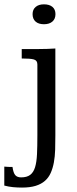

<svg xmlns="http://www.w3.org/2000/svg" viewBox="-68 -662 355 881"><path d="M186 -41Q186 -6.3 185.1 25.1Q184.1 56.6 179.2 83.3Q174.3 109.9 164.8 131.3Q155.3 152.8 138.4 167.7Q121.6 182.6 95.7 190.7Q69.8 198.7 33.2 198.7Q12.2 198.7 -8.1 196.8Q-28.3 194.8 -48.3 189.5V102.5Q-39.6 103.5 -29.8 103.8Q-20 104 -10.7 104Q-6.8 131.8 2.2 141.8Q11.2 151.9 28.8 151.9Q55.2 151.9 70.3 140.6Q85.4 129.4 92.8 105.7Q100.1 82 101.8 45.4Q103.5 8.8 103.5 -42V-365.7Q103.5 -375.5 99.6 -381.1Q95.7 -386.7 87.4 -389.2Q79.1 -391.6 65.2 -392.6Q51.3 -393.6 31.7 -393.6V-437Q73.7 -437 111.3 -437Q148.9 -437 186 -439.5ZM133.8 -642.1Q158.7 -642.1 172.6 -630.4Q186.5 -618.7 186.5 -597.2Q186.5 -575.2 172.4 -563Q158.2 -550.8 133.8 -550.8Q108.9 -550.8 95.2 -563Q81.5 -575.2 81.5 -597.2Q81.5 -618.2 95.5 -630.1Q109.4 -642.1 133.8 -642.1Z"/></svg>

Font: Kameron
Style: Regular
Weight: 400
Version: Version 1.000